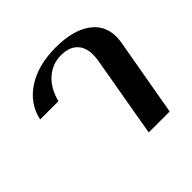

<svg xmlns="http://www.w3.org/2000/svg" viewBox="-145 -720 869 869"><g transform="rotate(-45 289.5 -285.0)"><path d="M410 -392Q413 -410 413 -427Q413 -475 386 -501.5Q359 -528 308 -528Q253 -528 211.5 -491.5Q170 -455 153 -389H36Q54 -473 129 -521.5Q204 -570 316 -570Q423 -570 484 -528Q545 -486 545 -410Q545 -393 542 -375L476 0H342Z"/></g></svg>

Font: Fahkwang SemiBold
Style: Italic
Weight: 600
Italic angle: -10°
Version: Version 1.000; ttfautohint (v1.6)